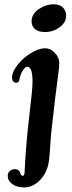

<svg xmlns="http://www.w3.org/2000/svg" viewBox="-20 -666 327 872"><path d="M123.5 -568.8Q123.5 -602.5 155.8 -624.5Q188 -646.5 224.1 -646.5Q250.5 -646.5 265.4 -632.1Q280.3 -617.7 280.3 -594.7Q280.3 -564 250.7 -542.2Q221.2 -520.5 184.1 -520.5Q155.3 -520.5 139.4 -533.4Q123.5 -546.4 123.5 -568.8ZM124 -238.3Q137.2 -360.4 104 -362.8Q95.7 -363.8 84.7 -347.4Q73.7 -331.1 70.3 -313.5Q67.9 -299.3 64 -294.7Q60.1 -290 51.3 -290.5Q34.7 -293 34.7 -314.5Q34.7 -339.4 59.3 -370.8Q84 -402.3 119.9 -424.6Q155.8 -446.8 185.1 -446.8Q209.5 -446.8 229.2 -425.8Q249 -404.8 249 -381.8Q249 -364.3 246.3 -342Q243.7 -319.8 238.8 -284.4Q233.9 -249 230.5 -219.2L213.9 -74.2Q210.9 -51.3 208.7 -11.5Q206.5 28.3 203.4 55.9Q200.2 83.5 192.9 102.5Q179.2 139.2 150.6 162.1Q122.1 185.1 89.4 185.1Q57.1 185.1 36.1 170.2Q15.1 155.3 15.1 132.8Q15.1 119.6 23.7 111.6Q32.2 103.5 44.9 102.5Q59.1 101.1 67.4 110.8Q69.3 112.8 71.5 119.1Q73.7 125.5 76.7 129.4Q79.6 133.3 85 132.3Q90.8 130.9 91.8 115.7Q95.7 24.4 106 -76.2Z"/></svg>

Font: Cooper* SemiBold
Style: Italic
Weight: 600
Italic angle: -7°
Designer: Owen Earl
Foundry: indestructible type*
Version: Version 0.001